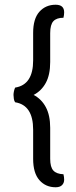

<svg xmlns="http://www.w3.org/2000/svg" viewBox="-20 -676 321 811"><path d="M122 -275Q155 -258 173.5 -223.5Q192 -189 192 -136V-5Q192 30 205.5 44.5Q219 59 248 60Q251 72 251 83Q251 97 242 106Q233 115 215 115Q173 115 146.5 85Q120 55 120 -5V-128Q120 -232 44 -244Q40 -249 38.5 -258.5Q37 -268 37 -275Q37 -282 39 -291Q41 -300 44 -306Q120 -318 120 -421V-537Q120 -597 146.5 -626.5Q173 -656 215 -656Q251 -656 251 -624Q251 -613 248 -601Q219 -601 205.5 -586.5Q192 -572 192 -536V-414Q192 -360 173.5 -326Q155 -292 122 -275Z"/></svg>

Font: Baloo Bhai 2
Style: Regular
Weight: 400
Designer: Supriya Tembe, Noopur Datye and Ek Type
Foundry: Ek Type
Version: Version 1.640;PS 1.000;hotconv 16.6.51;makeotf.lib2.5.65220;